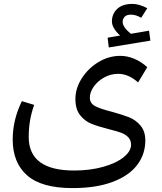

<svg xmlns="http://www.w3.org/2000/svg" viewBox="-20 -859 829 983"><path d="M750 -651 537 -616 531 -666 595 -677Q575 -695 564 -713.5Q553 -732 553 -749Q553 -788 580 -813.5Q607 -839 658 -839Q692 -839 734 -817L703 -768Q675 -784 651 -784Q628 -784 618 -773Q608 -762 608 -747Q608 -720 650 -686L743 -702ZM552 -287Q607 -272 641 -258.5Q675 -245 699.5 -216Q724 -187 724 -140Q724 -69 682 -14Q640 41 556 72.5Q472 104 351 104Q193 104 119 39Q45 -26 45 -145Q45 -245 92 -341L155 -322Q127 -245 127 -158Q127 14 359 14Q442 14 509 -5Q576 -24 613.5 -54.5Q651 -85 651 -118Q651 -142 636 -157Q621 -172 598.5 -180Q576 -188 536 -198Q481 -212 447.5 -225.5Q414 -239 390 -269.5Q366 -300 366 -352Q366 -406 398 -457Q430 -508 483 -540.5Q536 -573 596 -573Q631 -573 666.5 -558.5Q702 -544 734 -515L687 -437Q638 -481 585 -481Q547 -481 513.5 -462.5Q480 -444 460 -415.5Q440 -387 440 -359Q440 -330 467.5 -315.5Q495 -301 552 -287Z"/></svg>

Font: FiraGO
Style: Regular
Weight: 400
Designer: bBox Type
Foundry: bBox Type GmbH
Version: Version 1.001;April 20, 2020;FontCreator 12.0.0.2555 64-bit